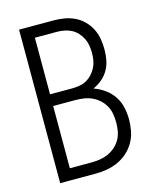

<svg xmlns="http://www.w3.org/2000/svg" viewBox="-111 -812 722 888"><g transform="rotate(-15 250.0 -367.5)"><path d="M66 0V-735H232Q258 -735 283.5 -730.5Q309 -726 332 -715Q355 -704 373.5 -685.5Q392 -667 403.5 -644.5Q415 -622 419.5 -596.5Q424 -571 424 -545Q424 -520 419.5 -495Q415 -470 402.5 -448Q390 -426 370.5 -409.5Q351 -393 328 -383Q356 -373 380 -356Q404 -339 420.5 -314.5Q437 -290 443.5 -261Q450 -232 450 -203Q450 -175 444.5 -147Q439 -119 425 -94.5Q411 -70 389.5 -51Q368 -32 342.5 -20.5Q317 -9 289 -4.5Q261 0 232 0ZM127 -409H232Q250 -409 268 -412Q286 -415 301.5 -423.5Q317 -432 329.5 -445.5Q342 -459 350 -475Q358 -491 361 -508.5Q364 -526 364 -544Q364 -562 361 -580Q358 -598 350 -614Q342 -630 329.5 -643.5Q317 -657 301.5 -665Q286 -673 268 -676.5Q250 -680 232 -680H127ZM127 -55H232Q253 -55 273.5 -58.5Q294 -62 312.5 -70.5Q331 -79 346.5 -93Q362 -107 372 -125Q382 -143 385.5 -163.5Q389 -184 389 -204Q389 -225 385.5 -245.5Q382 -266 372 -284Q362 -302 346.5 -316Q331 -330 312.5 -338.5Q294 -347 273.5 -350Q253 -353 232 -353H127Z"/></g></svg>

Font: Iosevka Fixed SS04 Light
Style: Regular
Weight: 300
Monospace: yes
Designer: Belleve Invis
Foundry: Belleve Invis
Version: Version 32.5.0